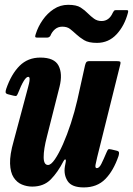

<svg xmlns="http://www.w3.org/2000/svg" viewBox="-20 -780 565 817"><path d="M6.5 -402Q28 -464.5 63.2 -499.8Q98.5 -535 151.5 -535Q211.5 -535 229.2 -500.5Q247 -466 233.5 -411.5L180 -200Q165.5 -144.5 165.8 -111.2Q166 -78 184.5 -78Q197 -78 213.5 -102Q230 -126 247.8 -166Q265.5 -206 281.5 -255Q297.5 -304 309 -354L341.5 -500.5Q343.5 -509.5 346.8 -514.8Q350 -520 362 -520H472.5Q487 -520 490.8 -518Q494.5 -516 491.5 -504.5L393.5 -111Q390 -96.5 386.8 -80.5Q383.5 -64.5 392 -64.5Q402 -64.5 411 -82.2Q420 -100 433.5 -132Q437 -140.5 440 -143.8Q443 -147 454.5 -144L475.5 -139Q485 -137 486.2 -132Q487.5 -127 484.5 -116.5Q463 -53.5 428 -18Q393 17.5 336.5 17.5Q285.5 17.5 268 -9.2Q250.5 -36 256 -71L260 -92.5Q261.5 -101 257.8 -101.5Q254 -102 250 -94Q226 -47 196 -16.5Q166 14 117 14Q94.5 14 73.2 5.2Q52 -3.5 38 -25Q24 -46.5 22.8 -84Q21.5 -121.5 38 -179L99 -407Q101 -414 103.5 -424.8Q106 -435.5 106 -444.2Q106 -453 100 -453Q84 -453 56.5 -383Q53.5 -376 50.8 -373Q48 -370 37 -373L13.5 -379Q5 -381.5 4 -386.5Q3 -391.5 6.5 -402ZM392.5 -597.5Q357 -597.5 337.8 -609.2Q318.5 -621 304 -634.5Q290.5 -647 278 -656.8Q265.5 -666.5 245 -666.5Q227 -666.5 214 -655.5Q201 -644.5 194 -627Q189 -620 180 -620H139Q130 -620 129.8 -623.8Q129.5 -627.5 132 -635Q142 -667 161.8 -695.2Q181.5 -723.5 209 -741.5Q236.5 -759.5 270 -759.5Q305.5 -759.5 323.2 -748Q341 -736.5 354.5 -722.5Q366.5 -710.5 380.2 -700.5Q394 -690.5 412 -690.5Q444.5 -690.5 460 -726Q463 -731.5 465.2 -734.2Q467.5 -737 474.5 -737H517.5Q524 -737 525 -734.5Q526 -732 524.5 -726Q510 -670.5 476 -634Q442 -597.5 392.5 -597.5Z"/></svg>

Font: Besley* Condensed
Style: Bold Italic
Weight: 700
Width: 3
Italic angle: -13°
Designer: Owen Earl
Foundry: indestructible type*
Version: Version 3.000; ttfautohint (v1.8.3)